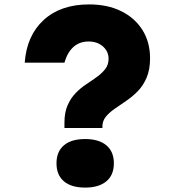

<svg xmlns="http://www.w3.org/2000/svg" viewBox="-20 -840 790 870"><path d="M444 -260H272V-284Q272 -331 286.5 -363.5Q301 -396 323.5 -419Q346 -442 372 -459Q398 -476 420.5 -492.5Q443 -509 457.5 -528Q472 -547 472 -574Q472 -596 460.5 -613.5Q449 -631 429 -641.5Q409 -652 382 -652Q340 -652 312.5 -627Q285 -602 272 -556H92Q101 -679 178 -749.5Q255 -820 384 -820Q467 -820 529 -789.5Q591 -759 625.5 -704Q660 -649 660 -576Q660 -525 644.5 -488.5Q629 -452 604.5 -427Q580 -402 552 -383Q524 -364 499.5 -347Q475 -330 459.5 -311Q444 -292 444 -266ZM366 10Q303 10 269.5 -18.5Q236 -47 236 -100Q236 -153 269.5 -181.5Q303 -210 366 -210Q428 -210 462 -181.5Q496 -153 496 -100Q496 -47 462 -18.5Q428 10 366 10Z"/></svg>

Font: Martian Mono SemiExpanded ExtraBold
Style: Regular
Weight: 800
Width: 6
Designer: Roman Shamin
Foundry: Evil Martians
Version: Version 1.000